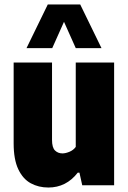

<svg xmlns="http://www.w3.org/2000/svg" viewBox="-20 -828 574 858"><path d="M196 10Q152.5 10 117.5 -9Q82.5 -28 61.8 -71.5Q41 -115 41 -187.5V-548.5H212.5V-203Q212.5 -168.5 225.8 -155.5Q239 -142.5 259 -142.5Q273 -142.5 290.5 -149.8Q308 -157 318.5 -171.5V-548.5H490V0H347.5L335 -56.5H327.5Q276 10 196 10ZM98.5 -613 193.5 -808H338.5L433.5 -613H318.5L266 -730.5L213.5 -613Z"/></svg>

Font: Encode Sans Cnd XBd
Style: Regular
Weight: 800
Width: 3
Designer: Multiple Designers
Foundry: Impallari Type
Version: Version 3.002; ttfautohint (v1.8.3) -l 8 -r 50 -G 200 -x 14 